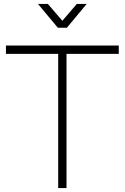

<svg xmlns="http://www.w3.org/2000/svg" viewBox="-20 -950 630 970"><path d="M172 -930 272 -810H318L418 -930H368L295 -845L222 -930ZM274 0H316V-678H580V-720H10V-678H274Z"/></svg>

Font: Hauora ExtraLight
Style: Regular
Weight: 200
Designer: Mikhail Sharanda
Foundry: WCYS & Co.
Version: Version 1.010